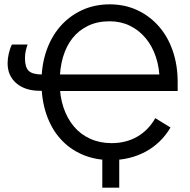

<svg xmlns="http://www.w3.org/2000/svg" viewBox="-20 -729 873 884"><path d="M194 -311V-386H175Q130 -386 112.5 -402.5Q95 -419 95 -461Q95 -480 98.5 -495Q102 -510 107 -524H35Q26 -507 20.5 -483Q15 -459 15 -438Q15 -380 55.5 -345.5Q96 -311 164 -311ZM798 -310V-352L789 -386H229V-310ZM798 -352Q798 -429 775.5 -494.5Q753 -560 711.5 -607.5Q670 -655 612.5 -682Q555 -709 485 -709Q415 -709 357 -682Q299 -655 257.5 -607.5Q216 -560 193.5 -494.5Q171 -429 171 -352V-349Q171 -269 193.5 -203Q216 -137 258 -90Q300 -43 359 -17.5Q418 8 490 8Q535 8 575.5 -2Q616 -12 651 -31Q686 -50 715 -78Q744 -106 765 -142L695 -185Q663 -129 611.5 -99.5Q560 -70 494 -70Q440 -70 395.5 -90Q351 -110 320 -147Q289 -184 272 -235Q255 -286 255 -349V-353Q255 -415 270 -466Q285 -517 314 -553.5Q343 -590 386 -610.5Q429 -631 485 -631Q536 -631 578 -610.5Q620 -590 650.5 -553.5Q681 -517 698 -466Q715 -415 715 -353ZM451 -36V135H529V-36Z"/></svg>

Font: Fixel Variable
Style: Regular
Weight: 100
Width: 3
Designer: AlfaBravo + MacPaw
Foundry: Kyrylo Tkachov, Marchela Mozhyna, Serhii Makarenko, Maria Weinstein, Zakhar Kryvoshyya
Version: Version 1.211